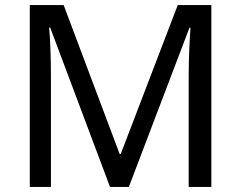

<svg xmlns="http://www.w3.org/2000/svg" viewBox="-20 -734 947 754"><path d="M412 0H486L724 -625H728C725 -582 721 -508 721 -439V0H810V-714H678L454 -129H450L230 -714H97V0H180V-433C180 -509 177 -585 173 -626H177Z"/></svg>

Font: Noto Sans Nandinagari
Style: Regular
Weight: 400
Designer: Ek Type
Foundry: Ek Type
Version: Version 1.002